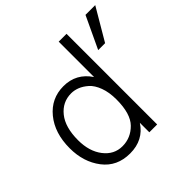

<svg xmlns="http://www.w3.org/2000/svg" viewBox="-178 -879 1059 1059"><g transform="rotate(-45 351.5 -349.5)"><path d="M109 -247Q109 -160 151.5 -105Q194 -50 259 -50Q324 -50 371 -97.5Q418 -145 418 -256Q418 -312 402.5 -353.5Q387 -395 362.5 -416.5Q338 -438 313.5 -447.5Q289 -457 265 -457Q197 -457 153 -402.5Q109 -348 109 -247ZM479 0H418V-74Q365 8 261 8Q159 8 102 -66.5Q45 -141 45 -248Q45 -366 106 -440.5Q167 -515 263 -515Q362 -515 418 -431V-707H479ZM593 -520H539L627 -707H703Z"/></g></svg>

Font: Hind Madurai Light
Style: Regular
Weight: 300
Designer: Jyotish Sonowal
Foundry: Indian Type Foundry
Version: Version 1.001;PS 1.0;hotconv 1.0.86;makeotf.lib2.5.63406; tt